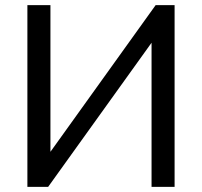

<svg xmlns="http://www.w3.org/2000/svg" viewBox="-20 -730 789 750"><path d="M177 -137 588 -710H662V0H572V-563L168 0H87V-710H177Z"/></svg>

Font: Boldmen Medium
Style: Regular
Weight: 400
Designer: Matt McInerney, Pablo Impallari, Rodrigo Fuenzalida
Foundry: LIVING CONCEPT
Version: Version 1.000